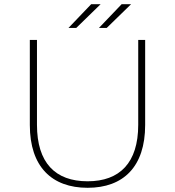

<svg xmlns="http://www.w3.org/2000/svg" viewBox="-20 -890 833 914"><path d="M306 -757H343L459 -870H414ZM451 -757H488L604 -870H559ZM397 4C567 4 671 -96 671 -295V-700H638V-296C638 -115 550 -27 397 -27C243 -27 156 -115 156 -296V-700H122V-295C122 -96 227 4 397 4Z"/></svg>

Font: Talent ExtraLight
Style: Regular
Weight: 200
Designer: Mike Powis
Version: Version 1.001;hotconv 1.0.109;makeotfexe 2.5.65596